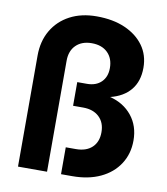

<svg xmlns="http://www.w3.org/2000/svg" viewBox="-83 -810 766 879"><g transform="rotate(10 300.0 -370.0)"><path d="M60 0V-516Q60 -583 89.5 -633.5Q119 -684 172 -712Q225 -740 296 -740Q372 -740 428 -715.5Q484 -691 515.5 -647.5Q547 -604 547 -545Q547 -482 514 -442Q481 -402 420 -387Q484 -371 522 -324Q560 -277 560 -209Q560 -147 529 -99.5Q498 -52 442.5 -26Q387 0 312 0H260V-125H307Q355 -125 382 -150.5Q409 -176 409 -221Q409 -266 381.5 -292Q354 -318 307 -318H260V-428H305Q347 -428 371.5 -452Q396 -476 396 -517Q396 -562 369 -588.5Q342 -615 295 -615Q249 -615 222 -588.5Q195 -562 195 -516V0Z"/></g></svg>

Font: NKDuy Mono ExtraBold
Style: Regular
Weight: 800
Monospace: yes
Designer: NKDuy
Foundry: NKDuy
Version: Version 2.251; ttfautohint (v1.8.4.7-5d5b)